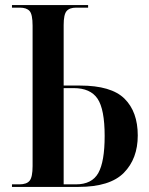

<svg xmlns="http://www.w3.org/2000/svg" viewBox="-20 -734 584 754"><path d="M27 0V-10H56Q85 -10 96.5 -24.5Q108 -39 108 -82V-633Q108 -678 96 -691Q84 -704 58 -704H27V-714H326V-704H279Q253 -704 241.5 -690.5Q230 -677 230 -636V-398H294Q417 -398 469 -346.5Q521 -295 521 -202Q521 -111 466.5 -55.5Q412 0 288 0ZM278 -10Q341 -10 366 -54.5Q391 -99 391 -200Q391 -305 363 -346.5Q335 -388 269 -388H230V-10Z"/></svg>

Font: Noto Serif Display Condensed SemiBold
Style: Regular
Weight: 600
Width: 3
Designer: Monotype Design Team
Foundry: Monotype Imaging Inc.
Version: Version 2.009